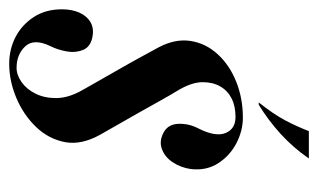

<svg xmlns="http://www.w3.org/2000/svg" viewBox="-167 -527 691 417"><g transform="rotate(90 178.5 -318.5)"><path d="M197.5 -535H192.5Q218 -567.2 231.1 -591.9Q244.2 -616.5 254.8 -643.8H314.2Q290.5 -609.5 260.5 -582.2Q230.5 -555 197.5 -535ZM256.5 -329Q239.2 -339.2 238.9 -361.8Q238.5 -384.2 249 -404Q267.8 -441.2 258.9 -462.9Q250 -484.5 224.2 -484.5Q200.5 -484.5 183.8 -476Q167 -467.5 157.8 -451.5Q148.5 -435.5 148.5 -413.5Q148.5 -402.8 152 -390.8Q155.5 -378.8 164 -363.5Q176.5 -343 189.9 -318.8Q203.2 -294.5 217 -270.5Q230.8 -246.5 242.4 -226Q254 -205.5 262 -191.5Q285.2 -150.5 278.8 -114.8Q272.2 -79 246 -51.6Q219.8 -24.2 182.9 -8.6Q146 7 108.5 7Q76.8 7 50.1 -6.9Q23.5 -20.8 6.9 -46.5Q-9.8 -72.2 -9.8 -107.5Q-9.8 -128.8 -2.8 -144.9Q4.2 -161 17.4 -169.1Q30.5 -177.2 49 -174Q71.5 -170.2 78.4 -153.4Q85.2 -136.5 81.5 -116.9Q77.8 -97.2 70.2 -82.5Q53 -46.8 70.6 -27.9Q88.2 -9 117.5 -9Q133 -9 148.5 -20Q164 -31 173.6 -50.5Q183.2 -70 183 -95.5Q182.8 -121 166.8 -150Q160.8 -160.8 148.1 -183Q135.5 -205.2 120.5 -231.4Q105.5 -257.5 92.8 -280.9Q80 -304.2 73 -317.2Q53.8 -353.5 58.9 -386.6Q64 -419.8 87.6 -445.6Q111.2 -471.5 147.4 -486Q183.5 -500.5 225.8 -500.5Q253.8 -500.5 280.9 -486.5Q308 -472.5 324.5 -447Q341 -421.5 337.2 -387.8Q334.2 -366 322.6 -348.4Q311 -330.8 293.4 -324.5Q275.8 -318.2 256.5 -329Z"/></g></svg>

Font: Emberly Black
Style: Italic
Weight: 900
Italic angle: -12°
Designer: Rajesh Rajput
Foundry: Rajesh Rajput
Version: Version 1.000